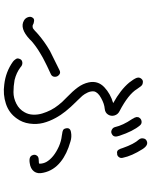

<svg xmlns="http://www.w3.org/2000/svg" viewBox="91 -916 817 1040"><g transform="rotate(90 500.0 -396.5)"><path d="M715.8 -634.8Q727.5 -603.5 707 -593.8Q696.3 -586.9 684.1 -592.8Q671.9 -598.6 668.9 -610.4Q659.2 -653.3 626 -702.1Q626 -703.1 625 -703.1Q625 -704.1 624 -706.1Q608.4 -728.5 618.2 -742.2Q625 -752.9 638.2 -754.4Q651.4 -755.9 660.2 -745.1Q691.4 -708 715.8 -634.8ZM835 -653.3Q838.9 -640.6 830.6 -630.4Q822.3 -620.1 808.6 -622.1V-621.1Q794.9 -621.1 790 -632.8Q786.1 -638.7 782.2 -652.3Q760.7 -713.9 735.4 -741.2Q727.5 -752 730.5 -764.6Q732.4 -777.3 744.1 -782.2Q766.6 -793 788.1 -759.8Q825.2 -701.2 835 -653.3ZM618.2 -291Q637.7 -255.9 646.5 -221.2Q655.3 -186.5 649.9 -147.5Q644.5 -108.4 622.1 -78.1Q592.8 -36.1 542.5 -19.5Q492.2 -2.9 437.5 -10.7Q369.1 -18.6 314.5 -57.6Q307.6 -62.5 301.8 -71.3Q294.9 -80.1 297.9 -88.9Q301.8 -106.4 317.4 -108.4Q333 -110.4 344.7 -98.6Q374 -76.2 414.1 -66.4Q447.3 -60.5 479.5 -60.5Q511.7 -60.5 542.5 -76.2Q573.2 -91.8 588.9 -121.1Q600.6 -141.6 601.6 -167Q602.5 -192.4 595.2 -216.3Q587.9 -240.2 576.7 -262.2Q565.4 -284.2 549.8 -303.7Q537.1 -321.3 505.9 -351.1Q474.6 -380.9 454.1 -408.7Q433.6 -436.5 426.8 -467.8Q416 -517.6 453.1 -552.7Q488.3 -585.9 539.1 -600.6Q466.8 -640.6 427.7 -687.5Q409.2 -710.9 402.3 -727.5V-728.5Q397.5 -741.2 406.7 -752.9Q416 -764.6 430.7 -760.7Q440.4 -759.8 448.2 -750Q455.1 -741.2 462.9 -729.5Q491.2 -682.6 583 -634.8Q600.6 -626 606 -607.4Q611.3 -588.9 601.1 -572.8Q590.8 -556.6 569.3 -554.7Q543 -552.7 511.7 -535.2Q480.5 -518.6 475.6 -497.1Q473.6 -480.5 481.4 -462.9Q490.2 -444.3 499.5 -433.6Q508.8 -422.9 525.4 -406.2L531.2 -400.4Q592.8 -338.9 618.2 -291ZM383.8 -263.7Q381.8 -262.7 361.8 -253.4Q341.8 -244.1 337.9 -242.2L316.4 -231.4Q298.8 -222.7 293.5 -219.7Q288.1 -216.8 273.4 -208Q258.8 -199.2 251 -194.3Q243.2 -189.5 231.9 -181.2Q220.7 -172.9 210.9 -165Q201.2 -157.2 193.4 -148.4Q133.8 -92.8 91.8 -117.2Q79.1 -124 73.7 -138.7Q68.4 -153.3 76.2 -164.1Q83 -175.8 100.6 -170.9Q108.4 -169.9 114.3 -166Q121.1 -162.1 133.8 -166Q139.6 -168.9 164.1 -192.4Q204.1 -227.5 255.9 -257.8Q266.6 -263.7 360.4 -309.6Q375 -317.4 385.7 -307.6Q396.5 -298.8 396.5 -285.2Q396.5 -270.5 383.8 -263.7ZM916 -222.7Q923.8 -191.4 909.2 -171.9Q894.5 -152.3 863.3 -148.4Q826.2 -142.6 820.3 -166Q816.4 -175.8 822.3 -185.5Q828.1 -197.3 847.7 -197.3Q856.4 -197.3 862.3 -198.2Q867.2 -199.2 867.2 -201.2Q867.2 -221.7 857.4 -239.3Q834 -279.3 773.4 -306.6Q744.1 -319.3 715.8 -322.3Q712.9 -322.3 705.1 -324.2Q693.4 -325.2 685.5 -329.1Q678.7 -333 677.7 -337.9Q667 -367.2 696.3 -372.1Q722.7 -377 747.1 -369.1Q815.4 -349.6 856.4 -316.4Q904.3 -278.3 916 -222.7Z"/></g></svg>

Font: irohamaru Light
Style: Regular
Weight: 200
Designer: [Source Han Sans]
Ryoko NISHIZUKA  (kana & ideographs); Paul D. Hunt (Latin, Greek & Cyrillic); Wenlong ZHANG  (bopomofo
Version: Version 1.01